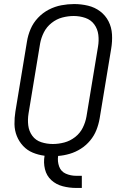

<svg xmlns="http://www.w3.org/2000/svg" viewBox="-20 -763 616 948"><path d="M356 165H384V105H356Q329 105 305 94.5Q281 84 272 59Q263 34 267 7Q295 5 324 -3.5Q353 -12 379 -28.5Q405 -45 425 -69Q445 -93 456 -121Q467 -149 472 -178L529 -523Q535 -558 533 -593Q531 -628 516 -657.5Q501 -687 474.5 -707Q448 -727 414.5 -735Q381 -743 346 -743Q315 -743 283 -737Q251 -731 221 -715.5Q191 -700 167.5 -675Q144 -650 131 -619.5Q118 -589 113 -557L56 -212Q51 -181 51.5 -150Q52 -119 63 -91.5Q74 -64 94 -42.5Q114 -21 141.5 -9.5Q169 2 200 6Q194 40 202 72.5Q210 105 233.5 126.5Q257 148 289.5 156.5Q322 165 356 165ZM241 -52Q211 -52 183.5 -61Q156 -70 139.5 -92.5Q123 -115 119.5 -144Q116 -173 121 -203L178 -548Q183 -576 196.5 -603Q210 -630 234.5 -649.5Q259 -669 287.5 -676.5Q316 -684 344 -684Q374 -684 401.5 -674.5Q429 -665 445.5 -642.5Q462 -620 465.5 -591Q469 -562 464 -533L407 -188Q402 -159 388.5 -132Q375 -105 350.5 -86Q326 -67 297.5 -59.5Q269 -52 241 -52Z"/></svg>

Font: Iosevka Sparkle Light Oblique
Style: Regular
Weight: 300
Italic angle: -9°
Designer: Belleve Invis
Foundry: Belleve Invis
Version: Version 4.5.0; ttfautohint (v1.8.3)